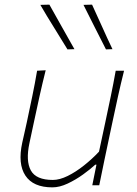

<svg xmlns="http://www.w3.org/2000/svg" viewBox="-20 -799 589 828"><path d="M206 9Q123 9 89.5 -41.8Q56 -92.5 76 -184Q80.5 -204.5 85.2 -224.8Q90 -245 95.5 -271Q108.5 -332.5 119.5 -385.2Q130.5 -438 140 -494L177 -496Q163 -440 151 -386.2Q139 -332.5 126 -271L107 -182Q90.5 -105 113 -64Q135.5 -23 208 -23Q237 -23 272 -40.2Q307 -57.5 342.2 -85.5Q377.5 -113.5 407 -145L434 -271Q447 -332 458 -385Q469 -438 479 -494H515Q501 -438 489.2 -384.8Q477.5 -331.5 464.5 -270.5L454 -221Q441 -160 430.2 -108.2Q419.5 -56.5 408 0H378L396 -89H391Q370 -69.5 338.5 -46.8Q307 -24 272 -7.5Q237 9 206 9ZM271 -586Q242 -634 212 -681.8Q182 -729.5 154 -778L193 -779Q218.5 -734 246 -684.5Q273.5 -635 301 -587ZM437 -586Q412.5 -634 388 -682.5Q363.5 -731 340 -778L377 -779Q398 -734 420 -684.5Q442 -635 465 -587Z"/></svg>

Font: Commissioner Flair Thin
Style: Italic
Weight: 100
Italic angle: -12°
Designer: Kostas Bartsokas
Foundry: Kostas Bartsokas
Version: Version 1.000; ttfautohint (v1.8.3)